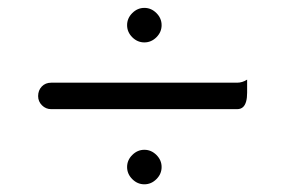

<svg xmlns="http://www.w3.org/2000/svg" viewBox="-20 -568 735 489"><path d="M316.9 -111.8Q330.1 -98.6 347.7 -98.6Q365.2 -98.6 378.4 -111.8Q391.6 -125 391.6 -142.6Q391.6 -160.2 378.4 -173.3Q365.2 -186.5 347.7 -186.5Q330.1 -186.5 316.9 -173.3Q303.7 -160.2 303.7 -142.6Q303.7 -125 316.9 -111.8ZM110.4 -290H584Q593.8 -290 599.6 -295.9Q609.4 -305.7 609.4 -332V-365.2Q597.2 -357.4 584 -357.4H110.4Q95.7 -357.4 86.4 -347.7Q77.1 -337.9 77.1 -323.2Q77.1 -309.6 86.9 -299.8Q96.7 -290 110.4 -290ZM316.9 -473.1Q330.1 -460 347.7 -460Q365.2 -460 378.4 -473.1Q391.6 -486.3 391.6 -503.9Q391.6 -521.5 378.4 -534.7Q365.2 -547.9 347.7 -547.9Q330.1 -547.9 316.9 -534.7Q303.7 -521.5 303.7 -503.9Q303.7 -486.3 316.9 -473.1Z"/></svg>

Font: YuPearl-Light
Style: Light
Weight: 300
Designer: Max Yao
Foundry: Max-Everyday
Version: Version 1.011; ttfautohint (v1.8.3)